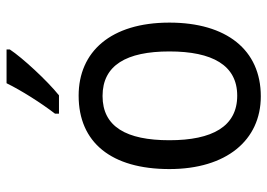

<svg xmlns="http://www.w3.org/2000/svg" viewBox="-135 -671 816 586"><g transform="rotate(-90 273.0 -378.0)"><path d="M415 -756V-766H312C290 -721 252 -661 219 -618V-606H275C320 -642 390 -718 415 -756ZM497 -269C497 -448 408 -546 274 -546C131 -546 50 -446 50 -269C50 -95 138 10 272 10C414 10 497 -95 497 -269ZM138 -269C138 -400 179 -473 273 -473C367 -473 409 -400 409 -269C409 -138 367 -62 274 -62C180 -62 138 -138 138 -269Z"/></g></svg>

Font: Noto Sans Georgian SemiCondensed
Style: Regular
Weight: 400
Width: 4
Designer: Monotype Design Team, Akaki Razmadze
Foundry: Google LLC
Version: Version 2.005